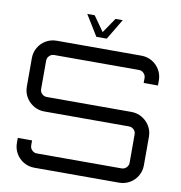

<svg xmlns="http://www.w3.org/2000/svg" viewBox="-95 -985 1012 1072"><g transform="rotate(10 411.0 -448.5)"><path d="M171 0Q138 0 110.5 -16Q83 -32 67 -59.5Q51 -87 51 -120V-148H132V-120Q132 -104 143.5 -92.5Q155 -81 171 -81H651Q667 -81 678.5 -92.5Q690 -104 690 -120V-281Q690 -297 678.5 -308Q667 -319 651 -319H171Q138 -319 110.5 -335.5Q83 -352 67 -379Q51 -406 51 -439V-600Q51 -633 67 -660.5Q83 -688 110.5 -704Q138 -720 171 -720H651Q684 -720 711.5 -704Q739 -688 755 -660.5Q771 -633 771 -600V-572H690V-600Q690 -616 678.5 -627.5Q667 -639 651 -639H171Q155 -639 143.5 -627.5Q132 -616 132 -600V-439Q132 -423 143.5 -412Q155 -401 171 -401H651Q684 -401 711.5 -384.5Q739 -368 755 -341Q771 -314 771 -281V-120Q771 -87 755 -59.5Q739 -32 711.5 -16Q684 0 651 0ZM385 -780 313 -897H355L415 -812L473 -897H514L444 -780Z"/></g></svg>

Font: Orbitron
Style: Regular
Weight: 400
Designer: Matt McInerney
Foundry: The League of Moveable Type
Version: Version 2.001